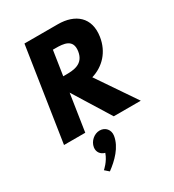

<svg xmlns="http://www.w3.org/2000/svg" viewBox="-268 -973 1332 1471"><g transform="rotate(-30 398.0 -237.0)"><path d="M349.4 40C301.4 40 255.3 80 247.6 130C241.5 170 265.7 201 302.4 210C280.4 275 226.5 320 226.5 320L261.8 351C332.7 299 411.4 223 425.6 130C433.3 80 399.4 40 349.4 40ZM316.7 -459 349.8 -675H371.8C442.8 -675 527 -670 511.3 -567C495.5 -464 409.7 -459 338.7 -459ZM184.7 -825 58.5 0H246.5L296.4 -326L498.5 0H737.5L505.7 -341C611.6 -373 692.3 -456 711.3 -580C736 -742 632.7 -825 479.7 -825Z"/></g></svg>

Font: Sztylet
Style: BdObl
Weight: 700
Foundry: Cannot Into Space Fonts, PlusOne Fonts
Version: Version 0.12